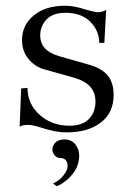

<svg xmlns="http://www.w3.org/2000/svg" viewBox="-20 -448 449 664"><path d="M53.2 -142.1 75.2 -144Q75.2 -88.4 117.2 -50.8Q159.2 -13.2 220.2 -13.2Q264.2 -13.2 287.1 -36.1Q310.1 -59.1 310.1 -97.2Q310.1 -127 293 -147Q275.4 -167.5 236.8 -179.2L129.9 -209Q98.1 -219.2 77.1 -246.1Q56.2 -271.5 56.2 -310.1Q56.2 -361.3 97.2 -395Q137.7 -428.2 205.1 -428.2Q221.7 -428.2 238.8 -424.8Q256.8 -421.4 275.9 -415Q307.6 -405.8 319.8 -405.8Q334 -405.8 347.2 -414.1L340.8 -299.8H323.2Q323.2 -341.8 292 -373Q261.2 -403.8 206.1 -403.8Q164.1 -403.8 142.1 -381.8Q119.1 -358.9 119.1 -325.2Q119.1 -272.5 184.1 -253.9L292 -223.1Q334.5 -210 354 -185.1Q373 -160.2 373 -120.1Q373 -57.1 328.1 -23.9Q284.2 9.8 210.9 9.8Q189 9.8 168.9 5.9Q150.4 2.4 103 -12.2Q89.8 -16.1 76.2 -16.1Q57.6 -16.1 47.9 -9.8ZM163.1 187Q185.5 176.3 199.2 159.2Q213.9 139.6 213.9 127Q213.9 98.1 186 98.1Q176.8 98.1 168.9 88.9Q161.1 79.6 161.1 69.8Q161.1 55.7 171.9 44.9Q182.6 34.2 202.1 34.2Q227.1 34.2 240.2 50.8Q253.9 68.4 253.9 88.9Q253.9 125 231.9 152.8Q208.5 182.6 176.8 195.8Z"/></svg>

Font: Unna Light
Style: Regular
Weight: 300
Designer: Jorge de Buen Unna
Foundry: Omnibus-Type
Version: Version 2.007;PS 002.007;hotconv 1.0.88;makeotf.lib2.5.64775